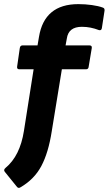

<svg xmlns="http://www.w3.org/2000/svg" viewBox="-36 -715 527 931"><path d="M282 -495H397Q411 -495 409 -482L394 -392Q393 -379 381 -379H264L215 -79Q199 25 164.5 90Q130 155 62 194Q54 199 47 192L-12 119Q-21 109 -9 99Q61 41 80 -80L127 -379H58Q45 -379 47 -392L60 -482Q62 -495 74 -495H146L153 -536Q179 -695 344 -695Q377 -695 409.5 -690.5Q442 -686 463 -678Q472 -675 471 -664L458 -579Q456 -566 444 -569Q423 -577 403 -581Q383 -585 361 -585Q296 -585 288 -528Z"/></svg>

Font: Sofia Sans ExtraBold
Style: Italic
Weight: 800
Italic angle: -9°
Designer: Botio Nikoltchev, Ani Petrova
Foundry: lettersoup
Version: Version 4.100; ttfautohint (v1.8.4.7-5d5b)